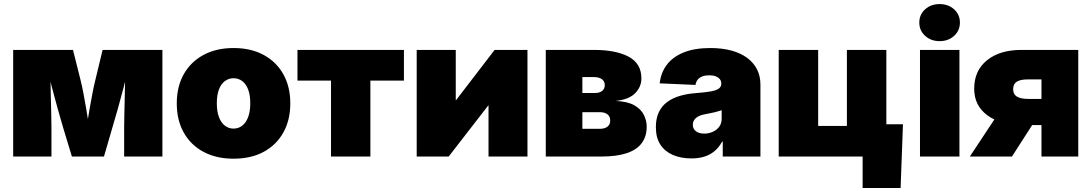

<svg xmlns="http://www.w3.org/2000/svg" viewBox="-20 -777 5417 953"><path d="M45.4 0V-529.3H342.3L379.9 -379.4Q386.7 -352.5 393.8 -315.4Q400.9 -278.3 407.7 -238.3Q414.6 -198.2 420.4 -160.9Q426.3 -123.5 430.2 -95.2H401.9Q406.2 -123 412.1 -160.4Q418 -197.8 425 -238Q432.1 -278.3 439.2 -315.4Q446.3 -352.5 453.1 -379.4L489.3 -529.3H786.1V0H596.2V-143.1Q596.2 -172.4 597.2 -210.2Q598.1 -248 599.1 -290Q600.1 -332 600.8 -373.5Q601.6 -415 601.6 -451.7H619.1Q608.4 -399.9 593.8 -343.8Q579.1 -287.6 564.5 -235.6Q549.8 -183.6 537.6 -143.1L496.1 0H336.9L293.5 -143.1Q281.2 -185.1 266.4 -237.5Q251.5 -290 237.1 -345.7Q222.7 -401.4 211.4 -451.7H229.5Q230 -415 230.7 -373.5Q231.4 -332 232.4 -290Q233.4 -248 234.4 -210.2Q235.4 -172.4 235.4 -143.1V0Z M1139.2 10.7Q1053.7 10.7 990.2 -23.2Q926.8 -57.1 892.1 -118.9Q857.4 -180.7 857.4 -263.7Q857.4 -347.2 892.1 -408.7Q926.8 -470.2 990.2 -504.4Q1053.7 -538.6 1139.2 -538.6Q1225.6 -538.6 1288.6 -504.4Q1351.6 -470.2 1386.2 -408.7Q1420.9 -347.2 1420.9 -263.7Q1420.9 -180.7 1386.2 -118.9Q1351.6 -57.1 1288.6 -23.2Q1225.6 10.7 1139.2 10.7ZM1139.2 -138.7Q1163.6 -138.7 1182.4 -153.3Q1201.2 -168 1211.7 -196Q1222.2 -224.1 1222.2 -264.2Q1222.2 -305.2 1211.7 -332.8Q1201.2 -360.4 1182.4 -374.5Q1163.6 -388.7 1139.2 -388.7Q1115.2 -388.7 1096.2 -374.5Q1077.1 -360.4 1066.7 -332.8Q1056.2 -305.2 1056.2 -264.2Q1056.2 -224.1 1066.7 -196Q1077.1 -168 1096.2 -153.3Q1115.2 -138.7 1139.2 -138.7Z M1623 0V-377H1456.5V-529.3H1984.9V-377H1818.4V0Z M2598.1 0H2404.8V-253.4H2403.3L2207 0H2048.3V-529.3H2242.2V-279.3H2243.2L2435.1 -529.3H2598.1Z M2689 0V-529.3H2927.2Q3037.1 -529.3 3100.3 -495.6Q3163.6 -461.9 3163.6 -387.7Q3163.6 -346.7 3133.5 -315.2Q3103.5 -283.7 3036.6 -275.9Q3095.2 -273.4 3128.7 -254.2Q3162.1 -234.9 3176 -206.5Q3189.9 -178.2 3189.9 -148.4Q3189.9 -100.1 3165.5 -66.9Q3141.1 -33.7 3091.1 -16.8Q3041 0 2964.4 0ZM2870.6 -137.7H2958Q2981.4 -137.7 2995.1 -148.2Q3008.8 -158.7 3008.8 -178.7Q3008.8 -198.7 2995.1 -209.5Q2981.4 -220.2 2958 -220.2H2870.6ZM2870.6 -315.4H2933.1Q2956.1 -315.4 2969 -325.9Q2981.9 -336.4 2981.9 -354.5Q2981.9 -373.5 2967.3 -384Q2952.6 -394.5 2927.2 -394.5H2870.6Z M3412.1 9.3Q3359.9 9.3 3320.1 -7.8Q3280.3 -24.9 3257.8 -59.1Q3235.4 -93.3 3235.4 -146Q3235.4 -189.9 3250.5 -220.9Q3265.6 -252 3292.7 -271.5Q3319.8 -291 3356.2 -301.5Q3392.6 -312 3434.6 -314.9Q3480 -318.4 3507.6 -323.2Q3535.2 -328.1 3547.6 -337.2Q3560.1 -346.2 3560.1 -361.3V-363.3Q3560.1 -375.5 3552.5 -384.5Q3544.9 -393.6 3531.7 -398.4Q3518.6 -403.3 3500 -403.3Q3481 -403.3 3466.6 -397.9Q3452.1 -392.6 3443.4 -382.1Q3434.6 -371.6 3432.1 -355.5L3254.4 -363.3Q3260.3 -416.5 3290 -455.8Q3319.8 -495.1 3373.8 -516.8Q3427.7 -538.6 3505.9 -538.6Q3564.5 -538.6 3610.8 -525.9Q3657.2 -513.2 3689.2 -489.3Q3721.2 -465.3 3737.8 -432.1Q3754.4 -398.9 3754.4 -357.9V0H3567.4V-74.2H3564.5Q3547.4 -43.5 3524.9 -25.4Q3502.4 -7.3 3474.4 1Q3446.3 9.3 3412.1 9.3ZM3475.6 -113.8Q3497.1 -113.8 3516.8 -122.3Q3536.6 -130.9 3549.3 -147.2Q3562 -163.6 3562 -187.5V-230Q3554.2 -227.5 3545.9 -224.9Q3537.6 -222.2 3528.1 -220Q3518.6 -217.8 3507.6 -215.6Q3496.6 -213.4 3483.9 -210.9Q3462.4 -207.5 3448 -200.2Q3433.6 -192.9 3426.3 -182.1Q3418.9 -171.4 3418.9 -157.7Q3418.9 -143.6 3426.3 -133.8Q3433.6 -124 3446.3 -118.9Q3459 -113.8 3475.6 -113.8Z M3845.2 0V-529.3H4041V-151.9H4183.6V-529.3H4379.4V0ZM4261.7 156.2V0H4214.8V-160.2H4461.9L4450.2 156.2Z M4546.4 0V-529.3H4742.2V0ZM4644 -572.8Q4600.6 -572.8 4571.8 -599.1Q4543 -625.5 4543 -665Q4543 -704.6 4571.8 -730.7Q4600.6 -756.8 4643.6 -756.8Q4687 -756.8 4715.8 -730.7Q4744.6 -704.6 4744.6 -665Q4744.6 -625.5 4715.8 -599.1Q4687 -572.8 4644 -572.8Z M5332 0H5149.4V-382.8H5080.1Q5044.4 -382.8 5026.6 -371.3Q5008.8 -359.9 5008.8 -334Q5008.8 -309.1 5027.3 -297.6Q5045.9 -286.1 5083 -286.1H5224.6V-156.2H5058.1Q4946.3 -156.2 4880.9 -204.6Q4815.4 -252.9 4815.4 -336.9Q4815.4 -426.3 4878.9 -477.8Q4942.4 -529.3 5050.8 -529.3H5332ZM5002.9 0H4793.9L4949.7 -235.8H5154.3Z"/></svg>

Font: Inter 24pt Black
Style: Regular
Weight: 900
Designer: Rasmus Andersson
Foundry: rsms
Version: Version 4.001;git-66647c0bb